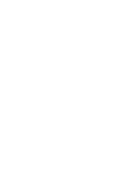

<svg xmlns="http://www.w3.org/2000/svg" viewBox="-20 -670 440 640"><path d="M300 -550Q300 -550 300 -550Q300 -550 300 -550Q300 -550 300 -550Q300 -550 300 -550Q300 -550 300 -550Q300 -550 300 -550Q300 -550 300 -550Q300 -550 300 -550Q300 -550 300 -550Q300 -550 300 -550Q300 -550 300 -550Q300 -550 300 -550ZM200 -450Q200 -450 200 -450Q200 -450 200 -450Q200 -450 200 -450Q200 -450 200 -450Q200 -450 200 -450Q200 -450 200 -450Q200 -450 200 -450Q200 -450 200 -450Q200 -450 200 -450Q200 -450 200 -450Q200 -450 200 -450Q200 -450 200 -450ZM200 -650Q200 -650 200 -650Q200 -650 200 -650Q200 -650 200 -650Q200 -650 200 -650Q200 -650 200 -650Q200 -650 200 -650Q200 -650 200 -650Q200 -650 200 -650Q200 -650 200 -650Q200 -650 200 -650Q200 -650 200 -650Q200 -650 200 -650ZM100 -550Q100 -550 100 -550Q100 -550 100 -550Q100 -550 100 -550Q100 -550 100 -550Q100 -550 100 -550Q100 -550 100 -550Q100 -550 100 -550Q100 -550 100 -550Q100 -550 100 -550Q100 -550 100 -550Q100 -550 100 -550Q100 -550 100 -550ZM200 -50Q200 -50 200 -50Q200 -50 200 -50Q200 -50 200 -50Q200 -50 200 -50Q200 -50 200 -50Q200 -50 200 -50Q200 -50 200 -50Q200 -50 200 -50Q200 -50 200 -50Q200 -50 200 -50Q200 -50 200 -50Q200 -50 200 -50ZM100 -150Q100 -150 100 -150Q100 -150 100 -150Q100 -150 100 -150Q100 -150 100 -150Q100 -150 100 -150Q100 -150 100 -150Q100 -150 100 -150Q100 -150 100 -150Q100 -150 100 -150Q100 -150 100 -150Q100 -150 100 -150Q100 -150 100 -150ZM100 -250Q100 -250 100 -250Q100 -250 100 -250Q100 -250 100 -250Q100 -250 100 -250Q100 -250 100 -250Q100 -250 100 -250Q100 -250 100 -250Q100 -250 100 -250Q100 -250 100 -250Q100 -250 100 -250Q100 -250 100 -250Q100 -250 100 -250ZM100 -350Q100 -350 100 -350Q100 -350 100 -350Q100 -350 100 -350Q100 -350 100 -350Q100 -350 100 -350Q100 -350 100 -350Q100 -350 100 -350Q100 -350 100 -350Q100 -350 100 -350Q100 -350 100 -350Q100 -350 100 -350Q100 -350 100 -350ZM300 -350Q300 -350 300 -350Q300 -350 300 -350Q300 -350 300 -350Q300 -350 300 -350Q300 -350 300 -350Q300 -350 300 -350Q300 -350 300 -350Q300 -350 300 -350Q300 -350 300 -350Q300 -350 300 -350Q300 -350 300 -350Q300 -350 300 -350ZM300 -250Q300 -250 300 -250Q300 -250 300 -250Q300 -250 300 -250Q300 -250 300 -250Q300 -250 300 -250Q300 -250 300 -250Q300 -250 300 -250Q300 -250 300 -250Q300 -250 300 -250Q300 -250 300 -250Q300 -250 300 -250Q300 -250 300 -250ZM300 -150Q300 -150 300 -150Q300 -150 300 -150Q300 -150 300 -150Q300 -150 300 -150Q300 -150 300 -150Q300 -150 300 -150Q300 -150 300 -150Q300 -150 300 -150Q300 -150 300 -150Q300 -150 300 -150Q300 -150 300 -150Q300 -150 300 -150ZM300 -50Q300 -50 300 -50Q300 -50 300 -50Q300 -50 300 -50Q300 -50 300 -50Q300 -50 300 -50Q300 -50 300 -50Q300 -50 300 -50Q300 -50 300 -50Q300 -50 300 -50Q300 -50 300 -50Q300 -50 300 -50Q300 -50 300 -50Z"/></svg>

Font: TINY 5x3
Style: Regular
Weight: 400
Designer: Jack Halten Fahnestock
Foundry: Velvetyne Type Foundry
Version: Version 1.002